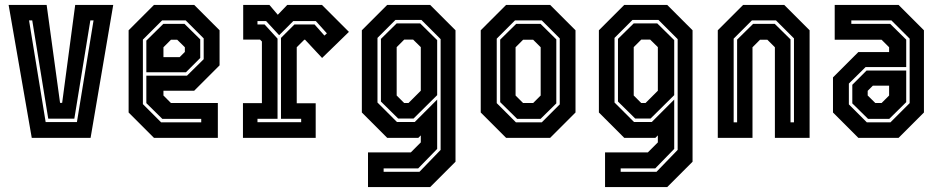

<svg xmlns="http://www.w3.org/2000/svg" viewBox="-20 -560 3821 780"><path d="M109 0 15 -540H169.5L224 -142H232.5L285.5 -540H440L348 0ZM165.5 -64H292.5L360 -477H347L282 -78H176L111 -477H98Z M769 -540 872 -437V-294.5L769 -191.5H644V-172L674.5 -141.5H865V0H605.5L502.5 -103V-437L605.5 -540ZM734.5 -477H638.5L560.5 -399V-137L634.5 -63H797.5V-77H639.5L574.5 -141V-252.5H739.5L807.5 -319.5V-404ZM729.5 -463 793.5 -400V-324.5L735.5 -266.5H574.5V-395L643.5 -463ZM700 -398.5H674.5L644 -368V-328H710L731 -349V-368Z M967 0V-141H1044V-391.5L1036.5 -399H968V-540H1074.5L1108.5 -500L1147 -540H1288L1397.5 -430.5L1288.5 -324.5L1219.5 -398.5H1216L1185.5 -368V-140.5H1262.5V0ZM1026 -63.5H1203.5V-77.5H1121.5V-406L1176 -460.5H1258L1298 -415.5L1308 -424.5L1263 -474.5H1171.5L1114 -417L1061 -474.5H1026V-460.5H1055L1107.5 -403V-77.5H1026Z M1475 200V59H1649L1689.5 18.5V-10L1679.5 0H1553L1450 -103V-437L1553 -540H1727.5L1830.5 -437V97L1727.5 200ZM1538.5 138H1684L1770 49V-401L1692 -479H1586.5L1513.5 -406V-143.5L1592.5 -64.5H1665L1756 -155.5V45L1679 124H1538.5ZM1597.5 -78.5 1527.5 -147.5V-402L1591.5 -465H1687L1756 -397V-173.5L1660 -78.5ZM1622 -141.5H1639.5L1689.5 -191.5V-368.5L1658.5 -399H1622L1591.5 -368.5V-172Z M2036 0 1933 -103V-437L2036 -540H2215L2318 -437V-103L2215 0ZM2076 -63H2181L2254 -136V-404L2181 -477H2072L1998 -403V-141ZM2081 -77 2012 -145V-399L2077 -463H2176L2240 -400V-140L2176 -77ZM2105 -141.5H2146L2176.5 -172V-368L2146 -398.5H2105L2074.5 -368V-172Z M2438 200V59H2612L2652.5 18.5V-10L2642.5 0H2516L2413 -103V-437L2516 -540H2690.5L2793.5 -437V97L2690.5 200ZM2501.5 138H2647L2733 49V-401L2655 -479H2549.5L2476.5 -406V-143.5L2555.5 -64.5H2628L2719 -155.5V45L2642 124H2501.5ZM2560.5 -78.5 2490.5 -147.5V-402L2554.5 -465H2650L2719 -397V-173.5L2623 -78.5ZM2585 -141.5H2602.5L2652.5 -191.5V-368.5L2621.5 -399H2585L2554.5 -368.5V-172Z M2896 0V-437L2999 -540H3166L3269 -437V0H3128V-368L3097.5 -398.5H3067.5L3037 -368V0ZM2960.5 -63H2974.5V-399L3039.5 -463H3127.5L3191.5 -400V-63H3205.5V-404L3132.5 -477H3034.5L2960.5 -403Z M3467 0 3364 -103V-245.5L3467 -348.5H3592V-368L3561.5 -398.5H3371V-540H3630.5L3733.5 -437V-103L3630.5 0ZM3501.5 -63H3597.5L3675.5 -141V-403L3601.5 -477H3438.5V-463H3596.5L3661.5 -399V-287.5H3496.5L3428.5 -220.5V-136ZM3506.5 -77 3442.5 -140V-215.5L3500.5 -273.5H3661.5V-145L3592.5 -77ZM3536 -141.5H3561.5L3592 -172V-212H3526L3505 -191V-172Z"/></svg>

Font: Tourney Condensed Regular
Style: Bold
Weight: 700
Width: 3
Designer: Tyler Finck
Foundry: Etcetera Type Co
Version: Version 1.010; ttfautohint (v1.8.3)